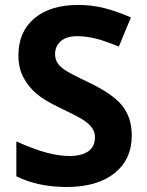

<svg xmlns="http://www.w3.org/2000/svg" viewBox="-20 -744 591 774"><path d="M511.2 -198.2Q511.2 -101.6 441.7 -45.9Q372.1 9.8 248 9.8Q133.8 9.8 45.9 -33.2V-173.8Q118.2 -141.6 168.2 -128.4Q218.3 -115.2 259.8 -115.2Q309.6 -115.2 336.2 -134.3Q362.8 -153.3 362.8 -190.9Q362.8 -211.9 351.1 -228.3Q339.4 -244.6 316.7 -259.8Q293.9 -274.9 224.1 -308.1Q158.7 -338.9 126 -367.2Q93.3 -395.5 73.7 -433.1Q54.2 -470.7 54.2 -521Q54.2 -615.7 118.4 -669.9Q182.6 -724.1 295.9 -724.1Q351.6 -724.1 402.1 -710.9Q452.6 -697.8 507.8 -673.8L459 -556.2Q401.9 -579.6 364.5 -588.9Q327.1 -598.1 291 -598.1Q248 -598.1 225.1 -578.1Q202.1 -558.1 202.1 -525.9Q202.1 -505.9 211.4 -491Q220.7 -476.1 241 -462.2Q261.2 -448.2 336.9 -412.1Q437 -364.3 474.1 -316.2Q511.2 -268.1 511.2 -198.2Z"/></svg>

Font: Zoram GWebM
Style: Bold
Weight: 700
Foundry: Ascender Corporation
Version: Version 1.000